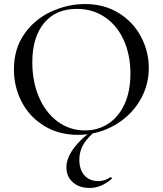

<svg xmlns="http://www.w3.org/2000/svg" viewBox="-20 -656 806 951"><path d="M373 135Q373 184 398 212.5Q423 241 468 241Q499 241 526 222H528Q531 222 533.5 225Q536 228 533 230Q481 275 424 275Q372 275 340.5 246.5Q309 218 309 173Q309 95 413 9Q389 12 366 12Q273 12 200.5 -31.5Q128 -75 88.5 -149.5Q49 -224 49 -312Q49 -415 101 -488.5Q153 -562 234.5 -599Q316 -636 401 -636Q496 -636 568 -591.5Q640 -547 678.5 -474Q717 -401 717 -319Q717 -240 680.5 -171.5Q644 -103 580.5 -57Q517 -11 439 5Q404 37 388.5 68Q373 99 373 135ZM401 -10Q465 -10 516 -43Q567 -76 596.5 -139.5Q626 -203 626 -291Q626 -383 593.5 -456Q561 -529 500.5 -570.5Q440 -612 360 -612Q256 -612 198 -541.5Q140 -471 140 -347Q140 -252 173 -175Q206 -98 265.5 -54Q325 -10 401 -10Z"/></svg>

Font: Cormorant Infant Medium
Style: Regular
Weight: 500
Designer: Christian Thalmann (Catharsis Fonts)
Version: Version 3.000